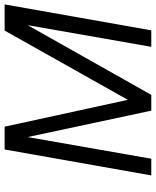

<svg xmlns="http://www.w3.org/2000/svg" viewBox="60 -750 690 851"><g transform="rotate(-90 405.5 -325.0)"><path d="M410 0H340L223 -548L127 0H53L168 -650H269L388 -104L695 -650H811L696 0H623L719 -548Z"/></g></svg>

Font: Overused Grotesk
Style: Italic
Weight: 400
Italic angle: -10°
Version: Version 0.003